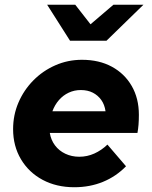

<svg xmlns="http://www.w3.org/2000/svg" viewBox="-20 -775 640 806"><path d="M292 11Q217 11 159 -20Q101 -51 68 -106.5Q35 -162 35 -233Q35 -292 57.5 -344.5Q80 -397 120 -437.5Q160 -478 212.5 -501Q265 -524 324 -524Q396 -524 449.5 -495Q503 -466 533 -414Q563 -362 563 -293Q563 -270 561.5 -251.5Q560 -233 557 -217H189Q194 -187 211 -164.5Q228 -142 254.5 -129.5Q281 -117 313 -117Q346 -117 376 -130.5Q406 -144 431 -168L509 -77Q467 -34 412 -11.5Q357 11 292 11ZM200 -308H423Q419 -336 405 -355.5Q391 -375 369.5 -386Q348 -397 319 -397Q292 -397 268.5 -386Q245 -375 227.5 -355Q210 -335 200 -308ZM274 -604 178 -755H296L360 -673L456 -755H582L427 -604Z"/></svg>

Font: Red Hat Mono
Style: Italic
Weight: 300
Italic angle: -12°
Monospace: yes
Designer: Pentagram, MCKL
Foundry: Pentagram, MCKL
Version: Version 1.023